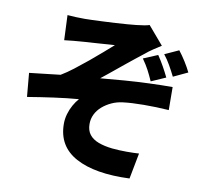

<svg xmlns="http://www.w3.org/2000/svg" viewBox="-90 -899 1181 1069"><g transform="rotate(10 500.0 -365.0)"><path d="M211 -771Q235 -769 259.5 -768Q284 -767 310 -767Q323 -767 350 -768Q377 -769 411 -770.5Q445 -772 481 -774Q517 -776 547.5 -778.5Q578 -781 597 -783Q623 -786 641.5 -789Q660 -792 671 -796L758 -694Q740 -683 714 -665.5Q688 -648 672 -634Q650 -617 627.5 -599Q605 -581 581.5 -562Q558 -543 535.5 -524.5Q513 -506 491.5 -488.5Q470 -471 451 -456Q515 -462 587 -467.5Q659 -473 729 -475.5Q799 -478 857 -478L858 -348Q786 -353 715.5 -352.5Q645 -352 599 -346Q565 -342 536 -328.5Q507 -315 484.5 -295.5Q462 -276 449.5 -250.5Q437 -225 437 -196Q437 -159 455 -136Q473 -113 506 -100.5Q539 -88 584 -83Q624 -79 667 -79Q710 -79 737 -81L709 65Q514 73 405 14Q296 -45 296 -172Q296 -200 304 -227.5Q312 -255 325.5 -279Q339 -303 355 -321Q291 -316 215.5 -305.5Q140 -295 68 -283L56 -417Q96 -421 144 -427Q192 -433 231 -437Q263 -456 300 -484.5Q337 -513 374 -543.5Q411 -574 443.5 -602.5Q476 -631 500 -652Q487 -651 468 -650Q449 -649 427 -647Q405 -645 383 -644Q361 -643 342 -641.5Q323 -640 310 -639Q292 -638 267.5 -635.5Q243 -633 217 -630ZM747 -640Q766 -612 782.5 -582.5Q799 -553 813 -524L731 -488Q716 -522 702 -548.5Q688 -575 666 -606ZM858 -686Q877 -662 896.5 -631Q916 -600 929 -573L848 -535Q832 -567 815.5 -596Q799 -625 779 -650Z"/></g></svg>

Font: Noto Sans SC ExtraBold
Style: Regular
Weight: 800
Designer: Ryoko NISHIZUKA 西塚涼子 (kana, bopomofo & ideographs); Paul D. Hunt (Latin, Greek & Cyrillic); Sandoll Communications 산돌커뮤니
Foundry: Adobe
Version: Version 2.004-H2;hotconv 1.0.118;makeotfexe 2.5.65603